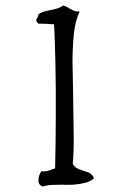

<svg xmlns="http://www.w3.org/2000/svg" viewBox="-20 -685 469 707"><path d="M326 -28Q313 -17 294 -12Q275 -7 252 -5Q242 -5 231.5 -4.5Q221 -4 211 -5Q190 -5 171 -4Q152 -3 139 2Q121 -3 121.5 -21Q122 -39 132 -54Q145 -53 155 -55.5Q165 -58 174 -62Q180 -64 183 -65Q185 -159 185.5 -258Q186 -357 184 -454Q183 -490 182 -526Q181 -562 179 -596Q176 -596 170.5 -596Q165 -596 158 -597Q149 -597 139.5 -597.5Q130 -598 121 -598Q113 -606 113.5 -610.5Q114 -615 117 -619Q119 -622 120 -625Q121 -628 121 -632Q133 -641 150 -644.5Q167 -648 184 -652Q201 -656 212 -665Q219 -663 224.5 -660.5Q230 -658 235 -654Q242 -650 251 -646Q260 -642 273 -643Q256 -605 251.5 -556Q247 -507 247 -454Q247 -429 248 -403.5Q249 -378 249 -354Q249 -335 249.5 -316Q250 -297 250 -279Q251 -227 251.5 -178.5Q252 -130 248 -81Q256 -67 272 -61.5Q288 -56 304 -50.5Q320 -45 326 -28Z"/></svg>

Font: Yuji Syuku
Style: Regular
Weight: 400
Designer: Kataoka Yuji
Foundry: Kinuta Font Factory
Version: Version 3.002